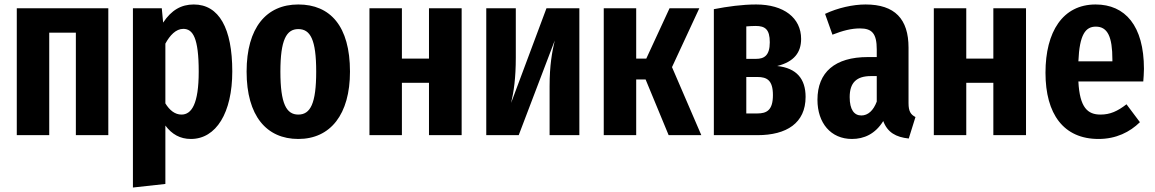

<svg xmlns="http://www.w3.org/2000/svg" viewBox="-20 -604 5161 858"><path d="M319 0H464V-567H55V0H200V-458H319Z M846 -584C790 -584 746 -559 709 -503L703 -567H574V234L719 218V-43C748 -4 785 17 833 17C946 17 1018 -100 1018 -285C1018 -477 959 -584 846 -584ZM791 -92C762 -92 738 -111 719 -142V-409C739 -446 766 -475 799 -475C842 -475 868 -435 868 -284C868 -139 836 -92 791 -92Z M1313 -584C1170 -584 1082 -480 1082 -284C1082 -86 1171 17 1313 17C1457 17 1544 -93 1544 -284C1544 -487 1456 -584 1313 -584ZM1313 -474C1367 -474 1393 -427 1393 -284C1393 -141 1367 -92 1313 -92C1260 -92 1233 -140 1233 -284C1233 -426 1260 -474 1313 -474Z M1897 0H2043V-567H1897V-342H1776V-567H1631V0H1776V-234H1897Z M2569 -567H2422L2264 -144C2276 -194 2285 -255 2285 -347V-567H2153V0H2298L2459 -423C2447 -372 2436 -312 2436 -219V0H2569Z M3105 -567H2972L2868 -342H2823V-567H2678V0H2823V-249H2865L2968 0H3114L2983 -304Z M3453 -309C3529 -328 3560 -370 3560 -430C3560 -524 3483 -584 3359 -584C3297 -584 3232 -575 3170 -563V0H3365C3495 0 3580 -54 3580 -171C3580 -251 3540 -300 3453 -309ZM3357 -488C3399 -488 3420 -473 3420 -415C3420 -355 3394 -341 3359 -341H3315V-486C3330 -487 3342 -488 3357 -488ZM3364 -97H3315V-260H3364C3408 -260 3434 -245 3434 -179C3434 -111 3406 -97 3364 -97Z M4040 -143V-391C4040 -519 3979 -584 3848 -584C3792 -584 3724 -569 3667 -542L3700 -449C3746 -467 3784 -477 3823 -477C3877 -477 3898 -454 3898 -383V-349H3858C3711 -349 3633 -281 3633 -158C3633 -54 3693 17 3787 17C3841 17 3891 -5 3927 -63C3946 -12 3984 9 4041 15L4071 -81C4050 -92 4040 -106 4040 -143ZM3829 -88C3797 -88 3777 -114 3777 -170C3777 -234 3807 -264 3872 -264H3898V-150C3883 -110 3859 -88 3829 -88Z M4419 0H4565V-567H4419V-342H4298V-567H4153V0H4298V-234H4419Z M5092 -296C5092 -489 5008 -584 4876 -584C4729 -584 4652 -462 4652 -279C4652 -94 4733 17 4889 17C4968 17 5029 -14 5074 -58L5014 -138C4974 -107 4941 -92 4898 -92C4841 -92 4805 -122 4799 -240H5089C5090 -255 5092 -277 5092 -296ZM4951 -330H4799C4804 -450 4831 -485 4877 -485C4930 -485 4951 -439 4951 -338Z"/></svg>

Font: Glow Sans TC Compressed
Style: Bold
Weight: 700
Width: 2
Designer: Ryoko NISHIZUKA (kana, bopomofo & ideographs); Paul D. Hunt (Latin, Greek & Cyrillic); Sandoll Communications, Soo-young
Version: Version 0.93